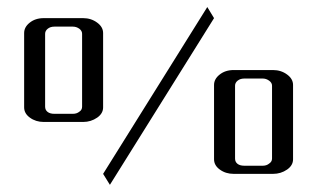

<svg xmlns="http://www.w3.org/2000/svg" viewBox="-20 -489 892 540"><path d="M270 0 563 -469.2 582 -438 289.1 30.8ZM47.9 -187V-396Q47.9 -412.6 63 -424.8Q79.1 -438 103 -438H213.9Q236.3 -438 253.4 -425.3Q270 -413.1 270 -396V-187Q270 -169.9 253.4 -158.2Q235.8 -146 213.9 -146H103Q80.6 -146 64 -158.2Q47.9 -169.9 47.9 -187ZM106.9 -189Q106.9 -179.7 113.8 -174.3Q120.6 -168.9 132.8 -168.9H185.1Q195.8 -168.9 203.1 -174.8Q210.9 -179.7 210.9 -189V-394Q210.9 -402.3 203.1 -408.2Q194.8 -414.1 185.1 -414.1H132.8Q121.6 -414.1 114.3 -408.2Q106.9 -402.3 106.9 -394ZM582 -41V-250Q582 -266.6 597.2 -278.8Q613.3 -292 637.2 -292H748Q770.5 -292 787.6 -279.3Q804.2 -267.1 804.2 -250V-41Q804.2 -23.9 787.6 -12.2Q770 0 748 0H637.2Q614.7 0 598.1 -12.2Q582 -23.9 582 -41ZM641.1 -43Q641.1 -33.7 647.9 -28.3Q654.8 -22.9 667 -22.9H719.2Q729.5 -22.9 736.8 -28.8Q745.1 -34.2 745.1 -43V-248Q745.1 -256.3 736.8 -262.2Q728.5 -268.1 719.2 -268.1H667Q655.8 -268.1 648.4 -262.2Q641.1 -256.3 641.1 -248Z"/></svg>

Font: Hhenum
Style: Regular
Weight: 400
Designer: T. Christopher White
Version: Version 1.0